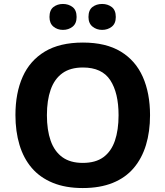

<svg xmlns="http://www.w3.org/2000/svg" viewBox="-20 -991 836 970"><path d="M738 -409Q738 -326 717.5 -258.5Q697 -191 655.5 -142Q614 -93 549.5 -67Q485 -41 398 -41Q311 -41 246.5 -67.5Q182 -94 140.5 -142.5Q99 -191 78.5 -259Q58 -327 58 -410Q58 -521 94.5 -603Q131 -685 206.5 -730.5Q282 -776 399 -776Q515 -776 590 -730.5Q665 -685 701.5 -602.5Q738 -520 738 -409ZM217 -409Q217 -334 236 -280Q255 -226 295 -197Q335 -168 398 -168Q463 -168 502.5 -197Q542 -226 560.5 -280Q579 -334 579 -409Q579 -522 537 -586Q495 -650 399 -650Q335 -650 295 -621Q255 -592 236 -538Q217 -484 217 -409ZM230 -905Q230 -940 250 -955.5Q270 -971 298 -971Q326 -971 346.5 -955.5Q367 -940 367 -905Q367 -872 346.5 -856Q326 -840 298 -840Q270 -840 250 -856.5Q230 -873 230 -905ZM427 -905Q427 -940 447 -955.5Q467 -971 496 -971Q524 -971 544.5 -955.5Q565 -940 565 -905Q565 -872 544.5 -856Q524 -840 496 -840Q468 -840 447.5 -856.5Q427 -873 427 -905Z"/></svg>

Font: Noto Sans Tamil UI
Style: Regular
Weight: 400
Designer: Jelle Bosma - Monotype Design Team
Foundry: Monotype Imaging Inc.
Version: Version 2.004